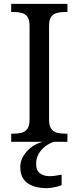

<svg xmlns="http://www.w3.org/2000/svg" viewBox="-20 -734 407 994"><path d="M38 0V-42H51Q74 -42 92.5 -47Q111 -52 122 -67.5Q133 -83 133 -114V-600Q133 -632 122 -647Q111 -662 92.5 -667Q74 -672 51 -672H38V-714H329V-672H316Q294 -672 275 -667Q256 -662 245 -647Q234 -632 234 -600V-114Q234 -83 245 -67.5Q256 -52 275 -47Q294 -42 316 -42H329V0ZM222 240Q158 240 121.5 213.5Q85 187 85 130Q85 99 102 72Q119 45 145.5 26Q172 7 203 0H260Q239 6 217.5 21.5Q196 37 181.5 60Q167 83 167 115Q167 148 186.5 163Q206 178 236 178Q250 178 265.5 176Q281 174 299 170V224Q289 229 275 232.5Q261 236 247 238Q233 240 222 240Z"/></svg>

Font: Noto Serif Tamil
Style: Italic
Weight: 400
Italic angle: -12°
Designer: Indian Type Foundry, Tom Grace, and the Monotype Design Team
Foundry: Monotype Imaging Inc.
Version: Version 2.003